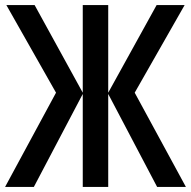

<svg xmlns="http://www.w3.org/2000/svg" viewBox="-23 -734 750 754"><path d="M197 -370 2 -714H113L302 -370V-714H402V-370L592 -714H702L506 -370L707 0H594L402 -365V0H302V-365L110 0H-3Z"/></svg>

Font: Avrile Sans Condensed Medium
Style: Regular
Weight: 500
Width: 3
Designer: Monotype Design Team
Foundry: Monotype Imaging Inc.
Version: Version 2.001;September 10, 2019;FontCreator 11.5.0.2425 64-